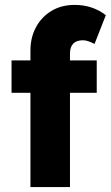

<svg xmlns="http://www.w3.org/2000/svg" viewBox="-20 -762 451 782"><path d="M104 0V-384H27V-516H104V-557Q104 -609 126.5 -651Q149 -693 189.5 -717.5Q230 -742 284 -742Q322 -742 354 -731Q386 -720 411 -700L365 -583Q337 -598 318 -598Q265 -598 265 -543V-516H374V-384H265V0Z"/></svg>

Font: Lexend
Style: Bold
Weight: 700
Designer: Bonnie Shaver-Troup, Thomas Jockin
Foundry: Lexend
Version: Version 1.007; ttfautohint (v1.8.3)